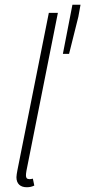

<svg xmlns="http://www.w3.org/2000/svg" viewBox="-20 -774 358 806"><path d="M92 12C105 12 113 10 124 5L118 -24C110 -22 107 -22 103 -22C93 -22 89 -28 89 -36C89 -41 89 -47 91 -57L223 -720H185L53 -59C51 -48 49 -37 49 -30C49 -2 66 12 92 12ZM244 -548H270L309 -704L318 -754H284Z"/></svg>

Font: Source Sans Pro Light
Style: Italic
Weight: 300
Italic angle: -11°
Designer: Paul D. Hunt
Foundry: Adobe Systems Incorporated
Version: Version 3.006;hotconv 1.0.111;makeotfexe 2.5.65597